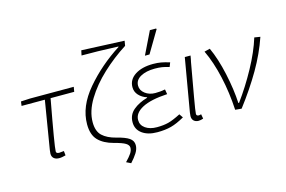

<svg xmlns="http://www.w3.org/2000/svg" viewBox="-120 -1099 2364 1585"><g transform="rotate(-15 1061.5 -306.5)"><path d="M199 -44Q199 -53 202 -74L270 -487H71L76 -524L154 -528H528L521 -487H319Q246 -94 246 -51Q246 -33 272 -33Q284 -33 312 -37L316 1Q299 5 286.5 7.5Q274 10 260 10Q232 10 215.5 -4Q199 -18 199 -44Z M850 78Q850 56 823.5 39.5Q797 23 727 5Q644 -17 599 -63.5Q554 -110 554 -200Q554 -352 677 -496.5Q800 -641 970 -750V-754Q779 -762 657 -761L666 -803L1032 -787L1025 -745Q915 -675 819 -585.5Q723 -496 663 -397Q603 -298 603 -205Q603 -127 643.5 -89Q684 -51 759 -32Q832 -14 865 8.5Q898 31 898 69Q898 102 877.5 134.5Q857 167 823 204L784 185Q818 150 834 126Q850 102 850 78Z M921 -119Q921 -183 968.5 -223Q1016 -263 1090 -284V-288Q1049 -301 1022 -330Q995 -359 995 -399Q995 -464 1054 -502.5Q1113 -541 1209 -541Q1246 -541 1276.5 -535.5Q1307 -530 1349 -517L1335 -481Q1299 -492 1273 -496Q1247 -500 1212 -500Q1138 -500 1090.5 -473.5Q1043 -447 1043 -399Q1043 -359 1079 -331.5Q1115 -304 1166 -304Q1211 -304 1250 -312L1257 -270Q1115 -262 1042.5 -223.5Q970 -185 970 -125Q970 -81 1008 -54.5Q1046 -28 1106 -28Q1163 -28 1205 -39Q1247 -50 1311 -83L1333 -51Q1268 -14 1217 -0.5Q1166 13 1099 13Q1018 13 969.5 -22.5Q921 -58 921 -119ZM1256 -817H1309L1312 -811L1201 -624H1162Z M1396 -44Q1396 -50 1399 -74L1477 -528H1526Q1521 -495 1516 -476Q1487 -314 1465.5 -191.5Q1444 -69 1444 -51Q1444 -33 1465 -33Q1472 -33 1485 -37L1492 2Q1470 10 1451 10Q1427 10 1411.5 -4Q1396 -18 1396 -44Z M1646 -529 1694 -541Q1740 -441 1770 -303Q1800 -165 1806 -47H1812Q1895 -160 1966.5 -291Q2038 -422 2073 -536L2123 -528Q2078 -396 2002 -265Q1926 -134 1820 5L1766 0Q1758 -148 1727 -286Q1696 -424 1646 -529Z"/></g></svg>

Font: Nebula Sans Light
Style: Regular
Weight: 300
Italic angle: -9°
Designer: Paul D. Hunt for Adobe (as Source Sans)
Foundry: Nebula Entertainment & Broadcasting LLC
Version: Version 1.010